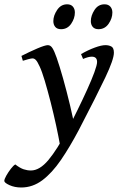

<svg xmlns="http://www.w3.org/2000/svg" viewBox="-103 -625 549 870"><path d="M240.7 -22.5 184.6 47.9 169.4 34.7Q162.6 -3.9 151.4 -56.2Q140.1 -108.4 126.5 -161.9Q112.8 -215.3 99.9 -258.8Q86.9 -302.2 76.7 -323.7Q66.4 -346.2 59.3 -353.3Q52.2 -360.4 44.4 -360.4Q38.6 -360.4 24.9 -356.7Q11.2 -353 0.5 -349.6L-5.9 -371.6Q30.3 -390.1 65.7 -405.3Q101.1 -420.4 113.8 -420.4Q126 -420.4 134.5 -407.2Q143.1 -394 153.8 -363.3Q167 -325.7 183.1 -268.6Q199.2 -211.4 214.6 -147Q230 -82.5 240.7 -22.5ZM413.1 -386.2Q413.1 -356 374.3 -274.2Q335.4 -192.4 254.4 -36.6Q213.4 41 173.1 99.9Q132.8 158.7 88.9 191.7Q44.9 224.6 -6.8 224.6Q-36.6 224.6 -60.1 213.9Q-83.5 203.1 -83.5 194.8Q-83.5 187 -74.5 170.9Q-65.4 154.8 -53.7 139.6Q-42 124.5 -33.7 120.1Q-12.2 136.7 4.2 142.1Q20.5 147.5 37.1 147.5Q76.7 147.5 116.5 99.9Q156.2 52.2 201.2 -33.2Q224.1 -77.1 248 -126Q272 -174.8 292.2 -219.5Q312.5 -264.2 324.7 -297.6Q336.9 -331.1 336.9 -344.2Q336.9 -368.2 313 -368.2Q297.4 -368.2 273.4 -357.9L264.2 -379.9Q296.4 -398.4 326.4 -409.4Q356.4 -420.4 375 -420.4Q390.1 -420.4 401.6 -414.3Q413.1 -408.2 413.1 -386.2ZM406.2 -568.4Q406.2 -542 389.2 -517.3Q372.1 -492.7 343.3 -492.7Q326.2 -492.7 317.4 -502.9Q308.6 -513.2 308.6 -529.3Q308.6 -554.2 325.2 -579.8Q341.8 -605.5 370.6 -605.5Q387.7 -605.5 397 -595Q406.2 -584.5 406.2 -568.4ZM236.3 -568.4Q236.3 -542 219.5 -517.3Q202.6 -492.7 173.8 -492.7Q156.2 -492.7 147.5 -502.9Q138.7 -513.2 138.7 -529.3Q138.7 -554.2 155.8 -579.8Q172.9 -605.5 201.2 -605.5Q218.3 -605.5 227.3 -595Q236.3 -584.5 236.3 -568.4Z"/></svg>

Font: Dai Banna SIL
Style: Italic
Weight: 400
Italic angle: -11°
Designer: Victor Gaultney
Foundry: SIL International
Version: Version 4.000